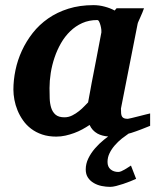

<svg xmlns="http://www.w3.org/2000/svg" viewBox="-20 -520 608 748"><path d="M510.3 176.8Q500.5 181.2 487.3 186.5Q474.1 191.9 460 196.5Q445.8 201.2 432.4 204.6Q418.9 208 409.2 208Q393.1 208 376.2 204.6Q359.4 201.2 345.5 193.1Q331.5 185.1 322.8 172.1Q314 159.2 314 140.1Q314 118.2 324 97.4Q334 76.7 349.9 58.3Q365.7 40 384.3 24.9Q393.1 18.1 401.4 11.7Q377 9.8 359.9 0.5Q338.9 -11.2 329.1 -33.2Q315.9 -24.4 300.8 -16.1Q285.6 -7.8 269 -1.7Q252.4 4.4 234.9 8.3Q217.3 12.2 199.2 12.2Q168.5 12.2 144 3.9Q119.6 -4.4 101.1 -18.6Q82.5 -32.7 69.6 -51.3Q56.6 -69.8 48.3 -90.1Q40 -110.4 36.1 -131.3Q32.2 -152.3 32.2 -170.9Q32.2 -208 40.3 -246.8Q48.3 -285.6 65.2 -322.3Q82 -358.9 107.4 -391.4Q132.8 -423.8 167.5 -448Q202.1 -472.2 246.3 -486.1Q290.5 -500 344.2 -500Q366.2 -500 387.9 -494.1Q409.7 -488.3 426.8 -479L434.1 -487.8H541Q538.6 -480.5 534.7 -471.2Q530.8 -461.9 526.9 -453.1Q522.9 -444.3 519.8 -437.3Q516.6 -430.2 516.1 -426.8L451.2 -97.2Q451.2 -85.9 451.9 -78.1Q452.6 -70.3 455.6 -65.7Q458.5 -61 463.9 -59.1Q469.2 -57.1 478 -57.1Q480 -57.1 492.4 -60.1Q504.9 -63 519.8 -66.9Q534.7 -70.8 547.9 -74Q561 -77.1 564.9 -78.1V-29.8Q547.9 -22.9 529.1 -15.6Q510.3 -8.3 490.7 -2L481 0.5Q468.8 8.8 455.1 19.5Q439.9 31.7 427.5 45.9Q415 60.1 407 76.4Q398.9 92.8 398.9 110.8Q398.9 129.9 410.9 139.9Q422.9 149.9 440.9 149.9Q445.8 149.9 452.4 147.2Q459 144.5 465.8 140.4Q472.7 136.2 479.2 132.1Q485.8 127.9 490.2 125ZM375 -394Q375.5 -396 374.8 -403.8Q374 -411.6 371.8 -420.2Q369.6 -428.7 366.5 -435.3Q363.3 -441.9 358.9 -441.9Q326.7 -441.9 300.5 -430.2Q274.4 -418.5 253.7 -398.4Q232.9 -378.4 217.8 -352.1Q202.6 -325.7 192.6 -296.1Q182.6 -266.6 177.7 -235.8Q172.9 -205.1 172.9 -176.8Q172.9 -156.7 173.6 -136.7Q174.3 -116.7 179.4 -100.1Q184.6 -83.5 196.5 -73.2Q208.5 -63 231 -63Q247.1 -63 261.5 -70.3Q275.9 -77.6 287.8 -87.2Q299.8 -96.7 308.8 -106.4Q317.9 -116.2 323.2 -121.1Q326.7 -141.1 328.9 -152.1Q331.1 -163.1 332.8 -173.1Q334.5 -183.1 336.9 -195.8Q339.4 -208.5 344 -232.2Q348.6 -255.9 356 -294.2Q363.3 -332.5 375 -394Z"/></svg>

Font: Charis SIL Eur
Style: Bold Italic
Weight: 700
Italic angle: -11°
Foundry: SIL International
Version: Version 5.000